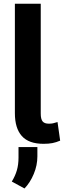

<svg xmlns="http://www.w3.org/2000/svg" viewBox="-20 -782 368 1058"><path d="M220 10.5Q138.5 10.5 100.2 -32.5Q62 -75.5 62 -158.5V-761.5H204.5V-156.5Q204.5 -125.5 214.8 -113Q225 -100.5 249 -100.5Q263 -100.5 272 -102.5Q281 -104.5 297 -109.5L311.5 -7Q289.5 2.5 268.8 6.5Q248 10.5 220 10.5ZM115 256.5 45 218.5Q64 187.5 73 156.2Q82 125 82 86.5V28.5H186V79.5Q186 129 166 176.8Q146 224.5 115 256.5Z"/></svg>

Font: Roberto Sans
Style: Bold
Weight: 700
Designer: Google (font) & Cristiano Sobral (main changes)
Version: Version 1.000;October 12, 2021;FontCreator 14.0.0.2814 64-bi